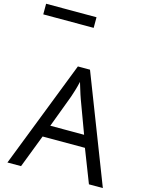

<svg xmlns="http://www.w3.org/2000/svg" viewBox="-174 -1147 962 1240"><g transform="rotate(15 307.5 -527.5)"><path d="M545 0 459 -221H176L91 0H0L279 -717H360L638 0ZM352 -517Q349 -525 342 -546Q335 -567 328.5 -589.5Q322 -612 318 -624Q311 -593 302 -563.5Q293 -534 287 -517L206 -301H432ZM-24 -984V-1055H313V-984Z"/></g></svg>

Font: Noto Sans Tifinagh Rhissa Ixa
Style: Regular
Weight: 400
Designer: JamraPatel
Foundry: JamraPatel LLC
Version: Version 2.006; ttfautohint (v1.8.4.7-5d5b)